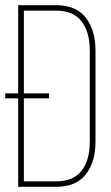

<svg xmlns="http://www.w3.org/2000/svg" viewBox="-30 -720 426 740"><path d="M40 -700H186Q263 -700 300.5 -652Q338 -604 338 -525V-174Q338 -95 300.5 -47.5Q263 0 187 0H40V-341H-10V-360H40ZM159 -360V-341H62V-21H186Q253 -21 284.5 -62Q316 -103 316 -173V-526Q316 -596 284.5 -637.5Q253 -679 186 -679H62V-360Z"/></svg>

Font: Bebas Neue Light
Style: Regular
Weight: 300
Designer: Ryoichi Tsunekawa
Foundry: Ryoichi Tsunekawa
Version: Version 001.003; ttfautohint (v1.5.65-e2d9)